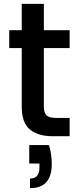

<svg xmlns="http://www.w3.org/2000/svg" viewBox="-20 -708 412 998"><path d="M28 -458V-551H93V-688H208V-551H342V-458H208V-153Q208 -122 222 -108.5Q236 -95 272 -95H342V0H252Q179 0 136 -34.5Q93 -69 93 -153V-458ZM235 46Q243 74 246 98.5Q249 123 249 145Q249 270 136 270V220Q185 220 185 163V142H132V46Z"/></svg>

Font: Poppins Medium
Style: Regular
Weight: 500
Designer: Ninad Kale (Devanagari), Jonny Pinhorn (Latin)
Version: Version 5.002